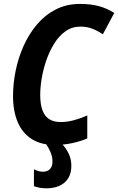

<svg xmlns="http://www.w3.org/2000/svg" viewBox="-20 -745 615 1000"><path d="M264.6 9.8Q193.4 9.8 145 -21Q96.7 -51.8 72.3 -108.9Q47.9 -166 47.9 -245.1Q47.9 -309.6 61.5 -376.7Q75.2 -443.8 103 -506.1Q130.9 -568.4 172.6 -617.7Q214.4 -667 270.5 -695.8Q326.7 -724.6 397.5 -724.6Q451.2 -724.6 493.7 -713.4Q536.1 -702.1 575.2 -677.7L515.6 -566.4Q488.3 -585 460.2 -595.7Q432.1 -606.4 398.9 -606.4Q355.5 -606.4 321.3 -582.3Q287.1 -558.1 262.5 -518.3Q237.8 -478.5 221.4 -431.2Q205.1 -383.8 197.3 -336.9Q189.5 -290 189.5 -252.4Q189.5 -178.7 215.3 -144Q241.2 -109.4 296.4 -109.4Q330.1 -109.4 365 -118.9Q399.9 -128.4 434.6 -143.6V-23.9Q403.3 -10.3 359.1 -0.2Q314.9 9.8 264.6 9.8ZM222.7 235.8Q202.1 235.8 186 232.7Q169.9 229.5 156.7 224.6V136.7Q168.5 142.6 180.4 146Q192.4 149.4 203.1 149.4Q227.1 149.4 240.2 135.5Q253.4 121.6 253.4 96.2Q253.4 72.3 243.4 48.1Q233.4 23.9 216.8 0H298.3Q321.3 22.5 336.4 52.2Q351.6 82 351.6 118.7Q351.6 158.2 334.7 184.3Q317.9 210.4 288.8 223.1Q259.8 235.8 222.7 235.8Z"/></svg>

Font: Open Sans SemiCondensed
Style: Bold Italic
Weight: 700
Width: 4
Italic angle: -12°
Designer: Monotype Design Team
Foundry: Monotype Imaging Inc.
Version: Version 3.003